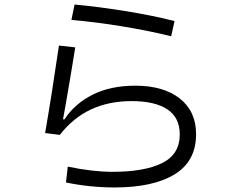

<svg xmlns="http://www.w3.org/2000/svg" viewBox="-20 -808 1040 847"><path d="M735 -648Q639 -672 520.5 -691.5Q402 -711 295 -720L309 -788Q417 -778 537 -758.5Q657 -739 750 -715ZM279 -73Q388 -50 476 -50Q617 -50 695 -88.5Q773 -127 773 -215Q773 -289 718.5 -325.5Q664 -362 560 -362Q359 -362 244 -213L179 -221Q209 -394 240 -607L312 -599L291 -471Q263 -306 258 -282L264 -281Q310 -351 389 -390.5Q468 -430 577 -430Q701 -430 773 -373.5Q845 -317 845 -216Q845 -97 750.5 -39Q656 19 485 19Q378 19 271 -3Z"/></svg>

Font: IBM Plex Sans JP
Style: Regular
Weight: 400
Designer: Mike Abbink; Paul van der Laan; Pieter van Rosmalen; Wujin Sim; Yejin Wi; Jinhee Kim; Boomi Park; Yona Kim; Kichan Ma
Foundry: Sandoll Inc.
Version: Version 1.000